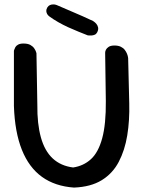

<svg xmlns="http://www.w3.org/2000/svg" viewBox="-20 -846 648 869"><path d="M315 3Q229 -3 170 -45.5Q111 -88 79 -168Q47 -248 43 -366V-616Q43 -616 44.5 -621Q46 -626 49.5 -632.5Q53 -639 62 -644Q71 -649 86 -649Q106 -649 117.5 -642.5Q129 -636 135 -627Q141 -618 143 -611.5Q145 -605 145 -605L149 -371Q148 -286 165 -224.5Q182 -163 218.5 -129Q255 -95 311 -88Q358 -95 391.5 -125.5Q425 -156 442.5 -220Q460 -284 459 -389L456 -602Q456 -602 456 -608Q456 -614 459.5 -621Q463 -628 472 -634Q481 -640 498 -640Q515 -640 526.5 -634.5Q538 -629 544.5 -620.5Q551 -612 554.5 -603.5Q558 -595 559 -589Q560 -583 560 -583L565 -378Q567 -301 556 -233.5Q545 -166 517.5 -113.5Q490 -61 440.5 -30.5Q391 0 315 3ZM377 -686Q357 -694 334.5 -703Q312 -712 289 -722.5Q266 -733 244 -745.5Q222 -758 203 -772Q203 -772 199.5 -775Q196 -778 193 -783.5Q190 -789 189.5 -796Q189 -803 194 -812Q199 -820 206 -823Q213 -826 220.5 -826Q228 -826 232.5 -824.5Q237 -823 237 -823Q273 -807 312.5 -790.5Q352 -774 401 -751Q401 -751 406 -747.5Q411 -744 416.5 -737.5Q422 -731 424 -721.5Q426 -712 420 -700Q416 -692 409 -689Q402 -686 395 -685.5Q388 -685 382.5 -685.5Q377 -686 377 -686Z"/></svg>

Font: Sour Gummy
Style: Regular
Weight: 400
Designer: Stefie Justprince
Foundry: Eifetstype
Version: Version 1.000